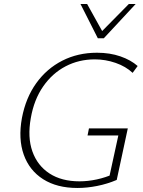

<svg xmlns="http://www.w3.org/2000/svg" viewBox="-20 -927 712 954"><path d="M365 7Q263 7 194.5 -36.5Q126 -80 98 -158.5Q70 -237 89 -341Q108 -441 160 -513.5Q212 -586 289.5 -625.5Q367 -665 462 -665Q526 -665 578 -647Q630 -629 664 -599L639 -565Q605 -597 554.5 -614.5Q504 -632 451 -632Q372 -632 306 -597.5Q240 -563 194.5 -497.5Q149 -432 133 -340Q116 -245 141 -174.5Q166 -104 226 -65Q286 -26 375 -26Q417 -26 461 -35.5Q505 -45 545 -63L520 -34L568 -254H415L422 -289H615L560 -33Q513 -13 462.5 -3Q412 7 365 7ZM466 -737 477 -762 620 -907H654L496 -737ZM466 -737 380 -907H413L493 -763L496 -737Z"/></svg>

Font: Ysabeau Infant ExtraLight
Style: Italic
Weight: 250
Italic angle: -12°
Designer: Christian Thalmann (Catharsis Fonts)
Version: Version 2.001;gftools[0.9.30]; featfreeze: ss01,ss02,lnum